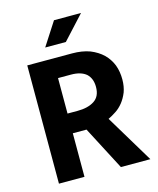

<svg xmlns="http://www.w3.org/2000/svg" viewBox="-121 -903 813 988"><g transform="rotate(-15 285.5 -409.5)"><path d="M69 0V-630H308C343 -630 375 -625 402 -615C429 -604 451 -590 469 -573C487 -555 501 -534 510 -511C519 -487 523 -461 523 -434C523 -409 519 -386 512 -367C504 -347 494 -330 483 -316C471 -301 458 -289 444 -280C429 -270 415 -262 402 -256L556 0H399L278 -232H205V0ZM205 -526V-337H259C295 -337 325 -344 348 -359C371 -374 382 -398 382 -432C382 -462 373 -485 355 -502C336 -518 309 -526 274 -526ZM406 -819 292 -695H182L262 -819Z"/></g></svg>

Font: Holmes&Hills Bold
Style: Bold
Weight: 500
Designer: Noopur Datye, Girish Dalvi, Yashodeep Gholap, Pallavi Karambelkar
Foundry: Ek Type
Version: ""